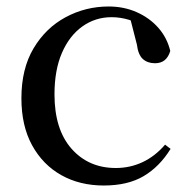

<svg xmlns="http://www.w3.org/2000/svg" viewBox="-20 -557 586 592"><path d="M300 15Q226 15 169 -17Q112 -49 79 -109Q46 -169 46 -254Q46 -345 83.5 -408Q121 -471 182.5 -504Q244 -537 315 -537Q362 -537 401.5 -519.5Q441 -502 468 -471.5Q495 -441 505 -400Q494 -362 458 -362Q435 -362 420.5 -375Q406 -388 402 -420L379 -510L434 -469Q404 -488 377.5 -496Q351 -504 324 -504Q274 -504 234 -475.5Q194 -447 171 -394Q148 -341 148 -266Q148 -158 200.5 -98.5Q253 -39 337 -39Q381 -39 419.5 -57Q458 -75 489 -111L506 -98Q472 -43 423 -14Q374 15 300 15Z"/></svg>

Font: Noto Serif JP ExtraLight Medium
Style: Regular
Weight: 500
Version: Version 2.003-H1;hotconv 1.1.1;makeotfexe 2.6.0